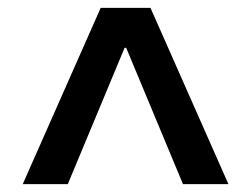

<svg xmlns="http://www.w3.org/2000/svg" viewBox="-20 -750 640 490"><path d="M38 -280 237 -730H364L563 -280H447L302 -628H298L153 -280Z"/></svg>

Font: M PLUS Code Latin 60 Medium
Style: Regular
Weight: 500
Width: 7
Monospace: yes
Designer: Coji Morishita
Foundry: UNDERFOREST DESIGN
Version: Version 1.005; ttfautohint (v1.8.3)